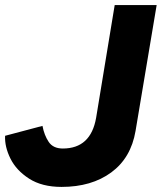

<svg xmlns="http://www.w3.org/2000/svg" viewBox="-25 -720 636 755"><path d="M-5 -186 142 -225Q149 -188 166.5 -162Q184 -136 222 -136Q332 -136 353 -257L426 -700H591L508 -205Q490 -99 412.5 -42Q335 15 217 15Q140 15 89.5 -17.5Q39 -50 16 -96.5Q-7 -143 -5 -186Z"/></svg>

Font: Oak Sans ExtraBold
Style: Italic
Weight: 800
Italic angle: -9.49998°
Foundry: Erik Kennedy, Walven
Version: Version 1.000